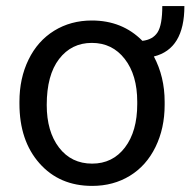

<svg xmlns="http://www.w3.org/2000/svg" viewBox="-20 -606 631 636"><path d="M44.4 -269V-262.7Q44.4 -140.1 110.6 -65.2Q176.8 9.8 285.2 9.8Q355.5 9.8 410.2 -23.7Q464.8 -57.1 495.1 -119.1Q525.4 -181.2 525.4 -258.3V-269Q525.4 -351.6 489.7 -418.9Q590.8 -443.8 590.8 -585.9H517.6Q517.6 -523.4 502 -499Q486.3 -474.6 451.7 -470.7Q385.3 -538.1 284.2 -538.1Q214.4 -538.1 159.4 -504.2Q104.5 -470.2 74.5 -408.4Q44.4 -346.7 44.4 -269ZM134.8 -258.3Q134.8 -357.4 175.8 -410.6Q216.8 -463.9 284.2 -463.9Q352.1 -463.9 393.3 -410.6Q434.6 -357.4 434.6 -269V-261.2Q434.6 -170.9 393.8 -117.4Q353 -64 285.2 -64Q216.3 -64 175.5 -117.2Q134.8 -170.4 134.8 -258.3Z"/></svg>

Font: FAU Chimera
Style: Regular
Weight: 400
Version: Version 1.002;hotconv 1.0.117;makeotfexe 2.5.65602